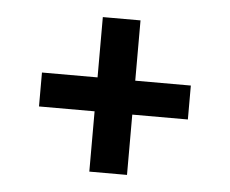

<svg xmlns="http://www.w3.org/2000/svg" viewBox="-35 -558 486 406"><g transform="rotate(5 208.0 -355.0)"><path d="M366 -391V-319H248V-191H168V-319H50V-391H168V-519H248V-391Z"/></g></svg>

Font: IngvarSans
Style: Regular
Weight: 500
Version: Version 3.000